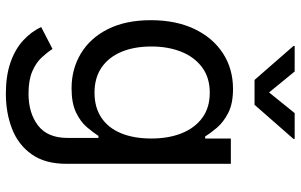

<svg xmlns="http://www.w3.org/2000/svg" viewBox="-202 -592 1010 645"><g transform="rotate(90 302.5 -270.0)"><path d="M294.9 214.8Q234.9 214.8 190.2 199.2Q145.5 183.6 116.2 156.5Q86.9 129.4 71.3 96.2L145 58.1Q156.2 75.7 173.6 94.5Q190.9 113.3 220.2 126Q249.5 138.7 294.9 138.7Q360.4 138.7 402.1 106.7Q443.8 74.7 443.8 7.8V-96.2H437Q425.8 -78.6 407.7 -57.4Q389.6 -36.1 358.4 -21Q327.1 -5.9 277.3 -5.9Q211.9 -5.9 159.9 -37.4Q107.9 -68.8 78.1 -128.4Q48.3 -188 48.3 -272.5Q48.3 -356 77.6 -418Q106.9 -480 159.2 -514.2Q211.4 -548.3 279.3 -548.3Q328.6 -548.3 359.9 -532.2Q391.1 -516.1 409.7 -494.1Q428.2 -472.2 439 -454.6H445.8V-541H530.8V11.7Q530.8 83 499 127.9Q467.3 172.9 413.8 193.8Q360.4 214.8 294.9 214.8ZM292 -83Q341.3 -83 375.7 -106Q410.2 -128.9 428 -171.9Q445.8 -214.8 445.8 -273.9Q445.8 -332 428 -376.2Q410.2 -420.4 376 -445.3Q341.8 -470.2 292 -470.2Q241.2 -470.2 206.5 -444.3Q171.9 -418.5 154.3 -374.3Q136.7 -330.1 136.7 -273.9Q136.7 -216.8 154.5 -173.8Q172.4 -130.9 207 -106.9Q241.7 -83 292 -83ZM220.7 -755.4 291 -669.4 360.4 -755.4H447.3V-751.5L332.5 -620.6H249L134.8 -751.5V-755.4Z"/></g></svg>

Font: Inter 17pt
Style: Regular
Weight: 400
Version: Version 4.001;git-66647c0bb